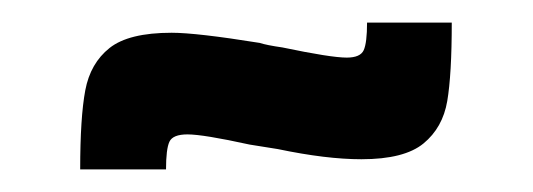

<svg xmlns="http://www.w3.org/2000/svg" viewBox="-20 -389 472 170"><path d="M132 -360Q154 -360 210 -351Q216 -349 230 -347Q273 -338 287 -338Q299 -338 302 -344.5Q305 -351 305 -369H380Q380 -323 376 -299.5Q372 -276 355 -262Q338 -248 300 -248Q269 -248 226 -257L201 -261Q160 -270 146 -270Q133 -270 130 -263.5Q127 -257 127 -239H51Q51 -285 55.5 -309Q60 -333 77 -346.5Q94 -360 132 -360Z"/></svg>

Font: Saira Ultra Condensed ExtraBold
Style: Regular
Weight: 800
Width: 1
Designer: Hector Gatti with collaboration of the Omnibus-Type team
Foundry: Omnibus-Type
Version: Version 1.001; ttfautohint (v1.8)